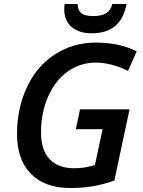

<svg xmlns="http://www.w3.org/2000/svg" viewBox="-20 -939 723 969"><path d="M383.8 -387.2H633.8L557.1 -27.8Q502.4 -8.3 450.4 0.7Q398.4 9.8 334 9.8Q206.5 9.8 136.2 -61.5Q65.9 -132.8 65.9 -263.2Q65.9 -392.1 116 -499Q166 -606 257.6 -665Q349.1 -724.1 465.8 -724.1Q520 -724.1 569.8 -714.1Q619.6 -704.1 669.9 -680.2L626 -581.1Q541 -623 462.9 -623Q385.7 -623 322.8 -578.9Q259.8 -534.7 223.4 -452.9Q187 -371.1 187 -271Q187 -181.6 230.5 -135.7Q273.9 -89.8 354 -89.8Q407.2 -89.8 459 -106L498 -287.1H362.8ZM619.1 -918.9Q604 -843.3 560.5 -807.1Q517.1 -771 442.9 -771Q377.9 -771 341.1 -803.2Q304.2 -835.4 304.2 -892.1Q304.2 -909.7 306.2 -918.9H372.1Q372.1 -888.2 389.9 -873Q407.7 -857.9 450.2 -857.9Q493.2 -857.9 516.4 -873Q539.6 -888.2 546.9 -918.9Z"/></svg>

Font: Open Sans Semibold
Style: Italic
Weight: 600
Italic angle: -12°
Foundry: Ascender Corporation
Version: Version 1.10